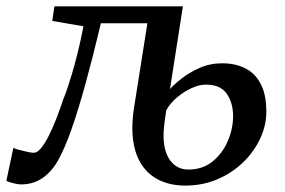

<svg xmlns="http://www.w3.org/2000/svg" viewBox="-49 -575 902 607"><path d="M444.6 -501.5H270Q244 -392.3 221.1 -309.4Q198.2 -226.5 177.4 -167.3Q156.6 -108 135.7 -70Q115.3 -33 86 -12.5Q56.6 8 17.8 8Q10.8 8 0.1 5.8Q-10.5 3.5 -19.1 0.8Q-27.8 -2 -28.8 -4L-6.7 -107.6Q-4.4 -105.6 8.8 -101.9Q22 -98.3 36.6 -95.1Q51.1 -92 57.7 -92Q68.9 -92 81.2 -107.2Q93.6 -122.4 105.9 -147.1Q118.2 -171.8 129.7 -201.4Q141.1 -231 150.5 -259.6Q159.6 -281.2 168.6 -309.6Q177.7 -337.9 186.4 -369.3Q195 -400.7 202.3 -432.3Q209.5 -463.8 214.8 -491.9L116.3 -508.8L122.9 -555H529.2ZM536.6 11.7Q493.8 11.7 459.6 -3.2Q425.4 -18.1 402.9 -48.5Q380.4 -78.9 372.7 -126Q365 -173.1 375.2 -237.3L417 -501.5L457.7 -534.4L529.2 -555L488.4 -293.3Q500.7 -307.5 525.1 -326.7Q549.4 -345.9 582.3 -360.4Q615.2 -374.9 653.1 -374.9Q695 -374.9 726.3 -359.1Q757.7 -343.4 775.3 -309.6Q793 -275.7 793 -221.4Q793 -179.1 773.9 -137.7Q754.8 -96.2 720.3 -62.4Q685.7 -28.6 638.9 -8.5Q592.1 11.7 536.6 11.7ZM546 -38.9Q591.8 -38.9 623.4 -64.8Q655.1 -90.8 671.5 -129.9Q687.9 -169 687.9 -207.6Q687.9 -249.6 667.9 -278.5Q648 -307.5 601.1 -307.5Q580.5 -307.5 556.1 -296.2Q531.6 -284.8 509.9 -266.4Q488.3 -247.9 476.6 -226.4Q473.5 -207.4 471.3 -189Q469 -170.7 468.1 -153.3Q467.1 -115.6 477.1 -90Q487.1 -64.3 505.1 -51.6Q523.2 -38.9 546 -38.9Z"/></svg>

Font: Merriweather 7pt Light
Style: Italic
Weight: 300
Italic angle: -7.8°
Designer: Eben Sorkin
Foundry: Eben Sorkin
Version: Version 2.200;gftools[0.9.31]